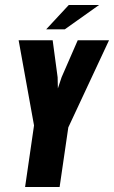

<svg xmlns="http://www.w3.org/2000/svg" viewBox="-20 -753 459 773"><path d="M81 0 117 -248 55 -591H192L212 -442L213 -397L228 -442L293 -591H419L255 -240L220 0ZM166 -635 257 -733H379L241 -635Z"/></svg>

Font: Alumni Sans Thin ExtraBold
Style: Italic
Weight: 800
Italic angle: -8°
Version: Version 1.016